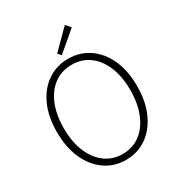

<svg xmlns="http://www.w3.org/2000/svg" viewBox="-218 -1084 1155 1241"><g transform="rotate(-30 360.0 -464.0)"><path d="M360 13Q273 13 205.5 -34Q138 -81 99.5 -166Q61 -251 61 -366Q61 -481 99.5 -565Q138 -649 205.5 -695Q273 -741 360 -741Q447 -741 514.5 -695Q582 -649 620.5 -565Q659 -481 659 -366Q659 -251 620.5 -166Q582 -81 514.5 -34Q447 13 360 13ZM360 -31Q435 -31 490.5 -72.5Q546 -114 577 -189Q608 -264 608 -366Q608 -467 577 -541Q546 -615 490.5 -655.5Q435 -696 360 -696Q286 -696 230 -655.5Q174 -615 143 -541Q112 -467 112 -366Q112 -264 143 -189Q174 -114 230 -72.5Q286 -31 360 -31ZM337 -781 316 -805 452 -941 483 -905Z"/></g></svg>

Font: Noto Sans KR Thin ExtraLight
Style: Regular
Weight: 250
Version: Version 2.004-H2;hotconv 1.0.118;makeotfexe 2.5.65603